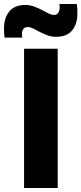

<svg xmlns="http://www.w3.org/2000/svg" viewBox="-66 -945 409 965"><path d="M55 0V-700H224V0ZM-43 -756Q-45 -768 -45.5 -780Q-46 -792 -46 -802Q-46 -854 -19.5 -887Q7 -920 61 -920Q84 -920 104.5 -912.5Q125 -905 143.5 -895.5Q162 -886 177 -878Q192 -870 205 -870Q215 -870 221 -874.5Q227 -879 230.5 -888Q234 -897 234 -909Q234 -912 233.5 -917Q233 -922 232 -925H320Q322 -913 322.5 -901Q323 -889 323 -878Q323 -824 296.5 -792Q270 -760 216 -760Q193 -760 172.5 -767.5Q152 -775 134 -784.5Q116 -794 101 -801.5Q86 -809 72 -809Q59 -809 51.5 -799.5Q44 -790 44 -772Q44 -769 44.5 -764.5Q45 -760 46 -756Z"/></svg>

Font: Georama ExtraCondensed Thin
Style: Bold
Weight: 700
Version: Version 1.001